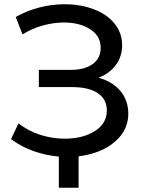

<svg xmlns="http://www.w3.org/2000/svg" viewBox="-20 -731 682 904"><path d="M547 -302.5C522.3 -332.2 488 -353 444 -365C478.7 -378.3 505.8 -398.3 525.5 -425C545.2 -451.7 555 -482.7 555 -518C555 -557.3 542.8 -591.7 518.5 -621C494.2 -650.3 461.3 -672.7 420 -688C378.7 -703.3 333.3 -711 284 -711C244.7 -711 205.3 -706 166 -696C126.7 -686 89.3 -671 54 -651L86 -569C116 -587.7 147.8 -601.7 181.5 -611C215.2 -620.3 248.3 -625 281 -625C331 -625 372.3 -614.3 405 -593C437.7 -571.7 454 -542.7 454 -506C454 -473.3 441.5 -447.8 416.5 -429.5C391.5 -411.2 356.7 -402 312 -402H163V-321H319C371 -321 411.3 -311.5 440 -292.5C468.7 -273.5 483 -246.3 483 -211C483 -169.7 464 -137.2 426 -113.5C388 -89.8 341 -78 285 -78C246.3 -78 208 -84 170 -96C132 -108 97.7 -126 67 -150L32 -76C70 -48 112 -27 158 -13C204 1 250.3 8 297 8C348.3 8 395.8 -0.2 439.5 -16.5C483.2 -32.8 518.2 -56.5 544.5 -87.5C570.8 -118.5 584 -154.7 584 -196C584 -237.3 571.7 -272.8 547 -302.5ZM350 153V-23H257V153Z"/></svg>

Font: ICO Headline
Style: Regular
Weight: 500
Designer: Julieta Ulanovsky
Foundry: Julieta Ulanovsky
Version: Version 7.200